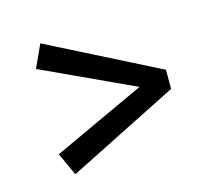

<svg xmlns="http://www.w3.org/2000/svg" viewBox="-64 -496 568 513"><g transform="rotate(-15 220.0 -240.0)"><path d="M86 -59 57 -122 327 -247V-233L57 -358L86 -421L392 -266V-213Z"/></g></svg>

Font: Yrsa Medium
Style: Regular
Weight: 500
Designer: Anna Giedrys (Yrsa+Rasa design), David Brezina (Yrsa art-direction, Rasa art-direction, design)
Foundry: Rosetta Type Foundry
Version: Version 2.004